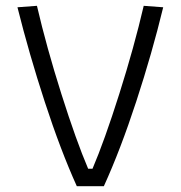

<svg xmlns="http://www.w3.org/2000/svg" viewBox="-20 -640 622 660"><path d="M40 -615 107 -620Q140 -478 191 -317Q242 -156 283 -60H298Q339 -156 390 -317Q441 -478 474 -620L541 -615Q503 -458 448.5 -291.5Q394 -125 337 0H244Q188 -124 134 -289.5Q80 -455 40 -615Z"/></svg>

Font: Athiti
Style: Regular
Weight: 400
Designer: CadsonDemak Team
Foundry: CadsonDemak
Version: Version 1.033